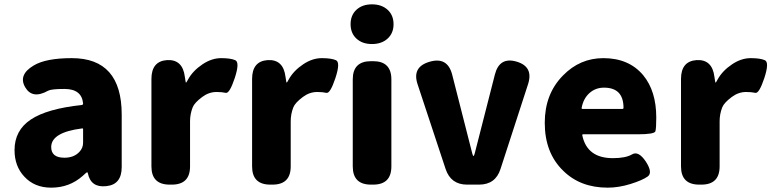

<svg xmlns="http://www.w3.org/2000/svg" viewBox="-20 -851 3556 885"><path d="M216 14Q139 14 92 -37Q47 -85 47 -159Q47 -250 122 -300Q197 -350 357 -367Q363 -368 363 -374Q357 -441 277 -441Q217 -441 202 -433Q129 -392 96 -449Q63 -506 135 -549Q191 -583 311 -583Q541 -583 541 -323V-81Q541 0 470 7Q399 15 385 -52Q384 -57 381.5 -57Q379 -57 361 -40Q300 14 216 14ZM277 -124Q321 -124 346 -151Q363 -169 363 -193V-255Q363 -260 358 -259Q216 -241 216 -173Q216 -124 277 -124Z M762 0Q678 0 678 -84V-487Q678 -569 750 -574Q822 -578 832 -497L835 -478Q836 -470 837.5 -470Q839 -470 847 -485Q869 -525 914 -555Q956 -583 999.5 -583Q1043 -583 1064.5 -573.5Q1086 -564 1062 -491Q1038 -419 1020.5 -423Q1003 -427 978 -427Q943 -427 912 -404Q876 -377 868 -356Q856 -325 856 -292V-84Q856 0 772 0Z M1226 0Q1142 0 1142 -84V-487Q1142 -569 1214 -574Q1286 -578 1296 -497L1299 -478Q1300 -470 1301.5 -470Q1303 -470 1311 -485Q1333 -525 1378 -555Q1420 -583 1463.5 -583Q1507 -583 1528.5 -573.5Q1550 -564 1526 -491Q1502 -419 1484.5 -423Q1467 -427 1442 -427Q1407 -427 1376 -404Q1340 -377 1332 -356Q1320 -325 1320 -292V-84Q1320 0 1236 0Z M1690 0Q1606 0 1606 -84V-485Q1606 -569 1690 -569H1700Q1784 -569 1784 -485V-84Q1784 0 1700 0ZM1694.5 -648Q1650 -648 1623 -673Q1596 -698 1596 -739.5Q1596 -781 1623 -806Q1650 -831 1694.5 -831Q1739 -831 1766.5 -806Q1794 -781 1794 -739.5Q1794 -698 1766.5 -673Q1739 -648 1694.5 -648Z M2133 0Q2058 0 2034 -72L1905 -462Q1878 -542 1959 -566Q2042 -591 2064 -508L2157 -143Q2160 -132 2162.5 -132Q2165 -132 2168 -143L2261 -507Q2282 -590 2361 -567Q2440 -544 2414 -463L2287 -72Q2264 0 2188 0Z M2781 14Q2654 14 2575 -65Q2491 -147 2491 -285Q2491 -418 2575 -503Q2653 -583 2761 -583Q2879 -583 2945 -504Q3005 -431 3005 -309Q3005 -260 3001 -246Q2997 -232 2920 -232H2668Q2663 -232 2664 -227Q2686 -122 2805 -122Q2864 -122 2893.5 -139.5Q2923 -157 2957 -106Q2990 -55 2965.5 -37.5Q2941 -20 2886.5 -3Q2832 14 2781 14ZM2661 -354Q2660 -349 2665 -349H2849Q2854 -349 2854 -354Q2854 -447 2764 -447Q2725 -447 2697 -422Q2669 -397 2661 -354Z M3203 0Q3119 0 3119 -84V-487Q3119 -569 3191 -574Q3263 -578 3273 -497L3276 -478Q3277 -470 3278.5 -470Q3280 -470 3288 -485Q3310 -525 3355 -555Q3397 -583 3440.5 -583Q3484 -583 3505.5 -573.5Q3527 -564 3503 -491Q3479 -419 3461.5 -423Q3444 -427 3419 -427Q3384 -427 3353 -404Q3317 -377 3309 -356Q3297 -325 3297 -292V-84Q3297 0 3213 0Z"/></svg>

Font: Resource Han Rounded TW Heavy
Style: Regular
Weight: 900
Designer: Cyano Hao (round all glyphs); Ryoko NISHIZUKA 西塚涼子 (kana, bopomofo & ideographs); Paul D. Hunt (Latin, Greek & Cyrillic)
Foundry: Cyano Hao
Version: 0.990